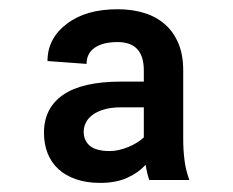

<svg xmlns="http://www.w3.org/2000/svg" viewBox="-20 -742 514 424"><path d="M247.5 -561.8H297.6V-586.6Q297.6 -649.1 239.7 -649.1Q207.4 -649.1 189.3 -636.7Q171.2 -624.3 171.2 -600.9L84.9 -607.2Q84.9 -657 127.5 -689.3Q169.4 -721.6 239.7 -721.6Q272.4 -721.6 299 -713.2Q325.6 -704.9 344.6 -688Q363.6 -671.2 374.1 -646Q384.6 -620.7 384.6 -586.6V-433.2Q384.6 -411.6 387.3 -389.4Q389.9 -367.2 398.1 -344.5H309.7Q306.8 -352.6 304.9 -361Q302.9 -369.3 301.5 -378.2Q286.6 -361.2 261.5 -349.6Q236.5 -338.1 201 -338.1Q171.2 -338.1 148.1 -346.1Q125 -354 109.2 -368.4Q93.4 -382.8 85.2 -403.4Q77.1 -424 77.1 -448.9Q77.1 -503.2 119.3 -532.5Q161.6 -561.8 247.5 -561.8ZM164.8 -451Q164.8 -431.5 178.6 -419.9Q192.5 -408.4 222.7 -408.4Q232.6 -408.4 243.1 -410.9Q253.6 -413.4 263.5 -417.4Q273.4 -421.5 282.3 -427Q291.2 -432.5 297.6 -438.6V-505H247.5Q226.2 -505 210.6 -500.5Q195 -496.1 184.8 -488.6Q174.7 -481.2 169.7 -471.4Q164.8 -461.6 164.8 -451Z"/></svg>

Font: Inter P Semi Bold
Style: Regular
Weight: 600
Designer: Rasmus Andersson
Foundry: rsms
Version: Version 3.018;git-588b23468